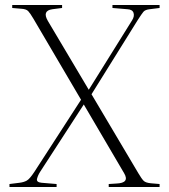

<svg xmlns="http://www.w3.org/2000/svg" viewBox="-20 -750 678 770"><path d="M18 0V-12L58 -17Q75 -19 87 -25.5Q99 -32 118 -61L305 -350L114 -675Q101 -697 93 -705.5Q85 -714 64 -715L29 -718V-730H229V-718L190 -713Q148 -707 172 -666L336 -390L510 -669Q520 -685 515.5 -698.5Q511 -712 491 -713L431 -718V-730H620V-718L580 -713Q562 -711 555 -702.5Q548 -694 532 -669L347 -372L535 -55Q548 -33 556 -25Q564 -17 585 -15L620 -12V0H416V-12L447 -14Q501 -16 478 -55L316 -331L141 -61Q132 -47 128.5 -33Q125 -19 147 -17L207 -12V0Z"/></svg>

Font: Literata 72pt ExtraLight
Style: Regular
Weight: 200
Designer: Latin by Veronika Burian and Jose Scaglione. Greek by Irene Vlachou. Cyrillic by Vera Evstafieva.
Foundry: TypeTogether
Version: Version 3.002